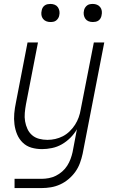

<svg xmlns="http://www.w3.org/2000/svg" viewBox="-20 -746 590 976"><path d="M192 210H54V163H192Q209 163 228 159.5Q247 156 264 147.5Q281 139 296 126Q311 113 321.5 96.5Q332 80 338.5 62.5Q345 45 349 27L371 -89Q358 -66 338 -46Q318 -26 294.5 -12.5Q271 1 244.5 6.5Q218 12 194 12Q165 12 139.5 4.5Q114 -3 95.5 -21Q77 -39 67 -63Q57 -87 53.5 -114Q50 -141 52.5 -169Q55 -197 61 -225L120 -530H173L112 -216Q108 -194 106 -172Q104 -150 107.5 -129.5Q111 -109 119.5 -90.5Q128 -72 143 -59Q158 -46 178.5 -40.5Q199 -35 221 -35Q241 -35 261 -39.5Q281 -44 299.5 -53.5Q318 -63 334 -78.5Q350 -94 361.5 -112Q373 -130 380 -149.5Q387 -169 390 -188L457 -530H510L400 36Q395 59 386.5 82.5Q378 106 363.5 126.5Q349 147 329 164Q309 181 286 191.5Q263 202 239 206Q215 210 192 210ZM452 -634Q440 -634 430 -638Q420 -642 414 -650.5Q408 -659 406 -670Q404 -681 407 -693Q408 -700 412.5 -707Q417 -714 423 -718.5Q429 -723 436.5 -724.5Q444 -726 452 -726Q463 -726 473 -722Q483 -718 489.5 -709.5Q496 -701 497.5 -690Q499 -679 496 -667Q495 -660 491 -653Q487 -646 480.5 -641.5Q474 -637 466.5 -635.5Q459 -634 452 -634ZM236 -634Q225 -634 215 -638Q205 -642 198.5 -650.5Q192 -659 190.5 -670Q189 -681 192 -693Q193 -700 197 -707Q201 -714 207.5 -718.5Q214 -723 221.5 -724.5Q229 -726 236 -726Q248 -726 258 -722Q268 -718 274 -709.5Q280 -701 282 -690Q284 -679 281 -667Q280 -660 275.5 -653Q271 -646 265 -641.5Q259 -637 251.5 -635.5Q244 -634 236 -634Z"/></svg>

Font: Lode Dark
Style: Italic
Weight: 400
Italic angle: -11°
Monospace: yes
Designer: Belleve Invis
Foundry: Belleve Invis
Version: Version 29.2.0; ttfautohint (v1.8.3)